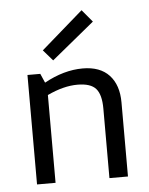

<svg xmlns="http://www.w3.org/2000/svg" viewBox="-47 -632 520 671"><g transform="rotate(-5 213.5 -296.5)"><path d="M56 0ZM227 -335Q178 -335 121 -308V0H56V-384H101L115 -352Q184 -390 250 -390Q311 -390 343 -355.5Q375 -321 375 -260V0H310V-244Q310 -293 291.5 -314Q273 -335 227 -335ZM300 -550 150 -427 117 -465 264 -593Z"/></g></svg>

Font: Cambay Devanagari
Style: Regular
Weight: 400
Designer: Pooja Saxena
Foundry: Pooja Saxena
Version: Version 1.180;PS 001.180;hotconv 1.0.70;makeotf.lib2.5.58329